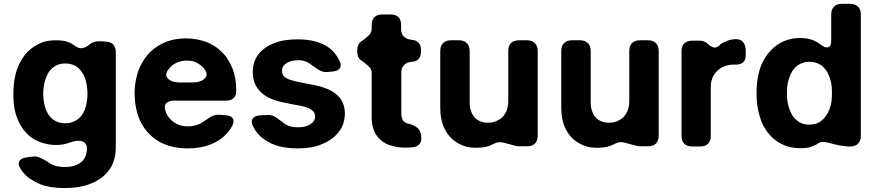

<svg xmlns="http://www.w3.org/2000/svg" viewBox="-20 -753 4510 987"><path d="M531.2 -538.1Q531.2 -538.1 530.3 -538.1Q552.7 -536.1 563.5 -522.5Q575.2 -508.8 575.2 -484.4Q575.2 -321.3 575.2 5.9Q575.2 40 566.4 68.4Q558.6 97.7 541 121.1Q524.4 143.6 501 161.1Q477.5 178.7 448.2 190.4Q418.9 202.1 384.8 208Q350.6 213.9 311.5 213.9Q275.4 213.9 244.1 209Q212.9 204.1 187.5 194.3Q161.1 183.6 140.6 169.9Q120.1 157.2 104.5 139.6Q99.6 133.8 93.8 127Q88.9 120.1 85 113.3Q70.3 89.8 80.1 74.2Q89.8 59.6 119.1 55.7Q126 54.7 133.8 53.7Q141.6 52.7 149.4 51.8Q169.9 48.8 193.4 61.5Q217.8 73.2 237.3 86.9Q242.2 89.8 248 92.8Q253.9 94.7 259.8 97.7Q271.5 101.6 285.2 103.5Q298.8 105.5 314.5 105.5Q339.8 105.5 359.4 99.6Q379.9 93.8 395.5 82Q407.2 73.2 415 59.6Q422.9 45.9 425.8 27.3Q431.6 -15.6 405.3 -25.4Q378.9 -35.2 336.9 -19.5Q322.3 -13.7 304.7 -10.7Q287.1 -7.8 267.6 -7.8Q237.3 -7.8 209 -15.6Q181.6 -22.5 157.2 -36.1Q131.8 -50.8 112.3 -72.3Q92.8 -93.8 78.1 -123Q63.5 -152.3 55.7 -188.5Q48.8 -224.6 48.8 -270.5Q48.8 -316.4 56.6 -354.5Q63.5 -392.6 79.1 -423.8Q93.8 -454.1 113.3 -477.5Q133.8 -500 158.2 -515.6Q183.6 -531.2 210 -539.1Q237.3 -545.9 267.6 -545.9Q290 -545.9 308.6 -543Q328.1 -539.1 343.8 -531.2Q350.6 -527.3 356.4 -523.4Q363.3 -519.5 368.2 -515.6Q386.7 -502 406.2 -505.9Q424.8 -509.8 442.4 -526.4Q444.3 -527.3 446.3 -529.3Q448.2 -530.3 449.2 -531.2Q464.8 -540 488.3 -541Q511.7 -541 531.2 -538.1ZM416 -189.5Q416 -189.5 416 -190.4Q422.9 -207 425.8 -227.5Q429.7 -248 429.7 -271.5Q429.7 -294.9 425.8 -315.4Q422.9 -335.9 416 -353.5Q409.2 -371.1 399.4 -384.8Q389.6 -398.4 377 -408.2Q365.2 -417 349.6 -421.9Q334 -426.8 315.4 -426.8Q297.9 -426.8 282.2 -421.9Q266.6 -417 253.9 -407.2Q241.2 -397.5 231.4 -383.8Q222.7 -369.1 215.8 -351.6Q209 -335 206.1 -314.5Q202.1 -293.9 202.1 -270.5Q202.1 -247.1 206.1 -227.5Q209 -207 215.8 -190.4Q222.7 -173.8 231.4 -160.2Q241.2 -147.5 253.9 -137.7Q266.6 -128.9 282.2 -124Q297.9 -119.1 315.4 -119.1Q334 -119.1 348.6 -124Q364.3 -128.9 377 -137.7Q389.6 -146.5 399.4 -159.2Q409.2 -172.9 416 -189.5Z M877 -235.4Q877.9 -235.4 877.9 -236.3Q848.6 -236.3 835 -222.7Q821.3 -209 831.1 -181.6Q833 -176.8 834 -172.9Q835.9 -168.9 837.9 -165Q845.7 -150.4 856.4 -139.6Q867.2 -127.9 880.9 -120.1Q894.5 -111.3 911.1 -107.4Q927.7 -103.5 947.3 -103.5Q960 -103.5 970.7 -105.5Q982.4 -107.4 993.2 -111.3Q1000 -113.3 1006.8 -116.2Q1012.7 -119.1 1018.6 -123Q1038.1 -136.7 1061.5 -151.4Q1085.9 -165 1107.4 -163.1Q1114.3 -163.1 1122.1 -162.1Q1129.9 -162.1 1136.7 -161.1Q1166 -159.2 1175.8 -145.5Q1186.5 -130.9 1173.8 -105.5Q1168 -95.7 1162.1 -86.9Q1156.2 -78.1 1148.4 -69.3Q1131.8 -50.8 1111.3 -36.1Q1089.8 -21.5 1063.5 -10.7Q1038.1 -1 1007.8 4.9Q977.5 9.8 944.3 9.8Q901.4 9.8 865.2 1Q829.1 -7.8 798.8 -24.4Q768.6 -42 745.1 -66.4Q721.7 -90.8 705.1 -122.1Q688.5 -154.3 680.7 -192.4Q671.9 -230.5 671.9 -272.5Q671.9 -314.5 680.7 -351.6Q688.5 -388.7 705.1 -420.9Q721.7 -452.1 744.1 -477.5Q767.6 -502 796.9 -519.5Q827.1 -538.1 862.3 -546.9Q897.5 -555.7 937.5 -555.7Q964.8 -555.7 990.2 -550.8Q1015.6 -545.9 1039.1 -538.1Q1062.5 -529.3 1083 -515.6Q1103.5 -502.9 1120.1 -485.4Q1138.7 -468.8 1151.4 -447.3Q1165 -425.8 1175.8 -399.4Q1184.6 -376 1189.5 -348.6Q1194.3 -321.3 1194.3 -291Q1194.3 -289.1 1194.3 -288.1Q1195.3 -262.7 1181.6 -249Q1167 -235.4 1139.6 -235.4Q1074.2 -235.4 1008.8 -235.4Q942.4 -235.4 877 -235.4ZM854.5 -406.2Q854.5 -406.2 854.5 -406.2Q822.3 -373 841.8 -350.6Q860.4 -329.1 905.3 -329.1Q926.8 -329.1 968.8 -329.1Q1014.6 -329.1 1034.2 -351.6Q1054.7 -373 1023.4 -407.2Q1017.6 -413.1 1011.7 -418Q1004.9 -422.9 998 -426.8Q985.4 -434.6 971.7 -438.5Q957 -441.4 939.5 -441.4Q921.9 -441.4 907.2 -437.5Q891.6 -433.6 878.9 -425.8Q871.1 -421.9 865.2 -417Q859.4 -412.1 854.5 -406.2Z M1724.6 -441.4Q1725.6 -441.4 1725.6 -440.4Q1737.3 -415 1725.6 -400.4Q1714.8 -386.7 1685.5 -384.8Q1678.7 -383.8 1671.9 -383.8Q1665 -382.8 1657.2 -382.8Q1636.7 -381.8 1614.3 -396.5Q1591.8 -411.1 1572.3 -425.8Q1569.3 -427.7 1565.4 -429.7Q1561.5 -432.6 1557.6 -434.6Q1547.9 -438.5 1536.1 -441.4Q1525.4 -443.4 1512.7 -443.4Q1494.1 -443.4 1479.5 -439.5Q1464.8 -435.5 1453.1 -428.7Q1441.4 -420.9 1435.5 -412.1Q1429.7 -402.3 1429.7 -389.6Q1429.7 -379.9 1432.6 -372.1Q1436.5 -363.3 1444.3 -356.4Q1452.1 -350.6 1465.8 -344.7Q1479.5 -339.8 1498 -335Q1522.5 -330.1 1546.9 -325.2Q1571.3 -320.3 1595.7 -315.4Q1635.7 -307.6 1665 -294.9Q1695.3 -281.2 1713.9 -263.7Q1733.4 -246.1 1743.2 -221.7Q1752.9 -198.2 1752.9 -168.9Q1752.9 -142.6 1745.1 -119.1Q1737.3 -94.7 1721.7 -75.2Q1706.1 -54.7 1684.6 -39.1Q1663.1 -23.4 1636.7 -12.7Q1609.4 -1 1578.1 4.9Q1546.9 9.8 1511.7 9.8Q1458 9.8 1415 -1Q1372.1 -12.7 1339.8 -35.2Q1320.3 -48.8 1304.7 -66.4Q1290 -84 1280.3 -104.5Q1274.4 -118.2 1274.4 -127.9Q1274.4 -137.7 1280.3 -144.5Q1291 -159.2 1320.3 -160.2Q1329.1 -161.1 1338.9 -161.1Q1348.6 -162.1 1358.4 -162.1Q1378.9 -163.1 1400.4 -148.4Q1422.9 -132.8 1441.4 -118.2Q1442.4 -117.2 1443.4 -117.2Q1444.3 -116.2 1445.3 -115.2Q1459 -107.4 1475.6 -102.5Q1492.2 -98.6 1511.7 -98.6Q1531.2 -98.6 1547.9 -102.5Q1563.5 -106.4 1575.2 -114.3Q1587.9 -122.1 1593.8 -131.8Q1599.6 -141.6 1599.6 -154.3Q1599.6 -164.1 1595.7 -172.9Q1590.8 -180.7 1583 -187.5Q1574.2 -194.3 1560.5 -199.2Q1547.9 -204.1 1530.3 -208Q1506.8 -211.9 1483.4 -216.8Q1460 -221.7 1436.5 -226.6Q1396.5 -234.4 1367.2 -248Q1337.9 -261.7 1318.4 -282.2Q1298.8 -301.8 1289.1 -326.2Q1279.3 -351.6 1279.3 -381.8Q1279.3 -408.2 1286.1 -430.7Q1293 -453.1 1307.6 -472.7Q1321.3 -491.2 1341.8 -505.9Q1361.3 -520.5 1387.7 -530.3Q1413.1 -541 1443.4 -545.9Q1473.6 -550.8 1508.8 -550.8Q1560.5 -550.8 1600.6 -540Q1641.6 -529.3 1670.9 -507.8Q1689.5 -494.1 1702.1 -477.5Q1715.8 -460.9 1724.6 -441.4Z M2097.7 -435.5Q2097.7 -435.5 2098.6 -435.5Q2071.3 -433.6 2057.6 -418.9Q2043 -405.3 2043 -379.9Q2043 -310.5 2043 -170.9Q2043 -160.2 2044.9 -152.3Q2045.9 -143.6 2049.8 -137.7Q2051.8 -131.8 2056.6 -127.9Q2061.5 -124 2067.4 -121.1Q2069.3 -120.1 2071.3 -119.1Q2074.2 -119.1 2076.2 -118.2Q2100.6 -113.3 2119.1 -100.6Q2137.7 -88.9 2142.6 -67.4Q2142.6 -65.4 2143.6 -64.5Q2143.6 -63.5 2143.6 -62.5Q2145.5 -52.7 2145.5 -43.9Q2146.5 -28.3 2139.6 -16.6Q2128.9 1 2101.6 3.9Q2094.7 3.9 2087.9 4.9Q2081.1 5.9 2073.2 5.9Q2067.4 5.9 2062.5 5.9Q2041 5.9 2021.5 2.9Q1998 -1 1977.5 -8.8Q1957 -16.6 1940.4 -30.3Q1924.8 -43 1913.1 -60.5Q1902.3 -78.1 1896.5 -100.6Q1890.6 -122.1 1890.6 -149.4Q1890.6 -225.6 1890.6 -378.9Q1890.6 -399.4 1873 -414.1Q1856.4 -429.7 1835.9 -443.4Q1826.2 -450.2 1821.3 -460.9Q1816.4 -472.7 1816.4 -489.3Q1816.4 -490.2 1816.4 -493.2Q1816.4 -509.8 1821.3 -520.5Q1826.2 -532.2 1835.9 -539.1Q1856.4 -552.7 1873 -568.4Q1890.6 -584 1890.6 -603.5Q1890.6 -610.4 1890.6 -624Q1890.6 -651.4 1905.3 -665Q1918.9 -678.7 1946.3 -678.7Q1960 -678.7 1987.3 -678.7Q2014.6 -678.7 2028.3 -665Q2042 -650.4 2042 -624Q2042 -617.2 2042 -603.5Q2042 -578.1 2056.6 -564.5Q2071.3 -550.8 2097.7 -547.9Q2121.1 -546.9 2132.8 -532.2Q2144.5 -518.6 2144.5 -493.2Q2144.5 -492.2 2144.5 -490.2Q2144.5 -464.8 2132.8 -451.2Q2121.1 -436.5 2097.7 -435.5Z M2634.8 -2.9Q2634.8 -2.9 2634.8 -2Q2604.5 -9.8 2573.2 -18.6Q2542 -27.3 2520.5 -14.6Q2501 -3.9 2477.5 2Q2455.1 6.8 2427.7 6.8Q2400.4 6.8 2377 1Q2352.5 -5.9 2332 -18.6Q2310.5 -30.3 2294.9 -47.9Q2278.3 -65.4 2266.6 -88.9Q2254.9 -111.3 2249 -138.7Q2243.2 -167 2243.2 -198.2Q2243.2 -295.9 2243.2 -490.2Q2243.2 -517.6 2257.8 -531.2Q2271.5 -545.9 2297.9 -545.9Q2311.5 -545.9 2338.9 -545.9Q2366.2 -545.9 2379.9 -531.2Q2394.5 -517.6 2394.5 -490.2Q2394.5 -402.3 2394.5 -225.6Q2394.5 -202.1 2401.4 -182.6Q2407.2 -164.1 2419.9 -149.4Q2432.6 -135.7 2450.2 -128.9Q2466.8 -122.1 2488.3 -122.1Q2502 -122.1 2514.6 -125Q2528.3 -127.9 2540 -134.8Q2551.8 -140.6 2561.5 -149.4Q2571.3 -159.2 2578.1 -171.9Q2585.9 -183.6 2588.9 -199.2Q2592.8 -214.8 2592.8 -232.4Q2592.8 -318.4 2592.8 -490.2Q2592.8 -517.6 2606.4 -531.2Q2621.1 -545.9 2647.5 -545.9Q2661.1 -545.9 2688.5 -545.9Q2715.8 -545.9 2729.5 -531.2Q2744.1 -517.6 2744.1 -490.2Q2744.1 -345.7 2744.1 -55.7Q2744.1 -29.3 2729.5 -14.6Q2715.8 -1 2688.5 -1Q2676.8 -1 2654.3 -1Q2648.4 -1 2643.6 -1Q2638.7 -2 2634.8 -2.9Z M3256.8 -2.9Q3256.8 -2.9 3256.8 -2Q3226.6 -9.8 3195.3 -18.6Q3164.1 -27.3 3142.6 -14.6Q3123 -3.9 3099.6 2Q3077.1 6.8 3049.8 6.8Q3022.5 6.8 2999 1Q2974.6 -5.9 2954.1 -18.6Q2932.6 -30.3 2917 -47.9Q2900.4 -65.4 2888.7 -88.9Q2877 -111.3 2871.1 -138.7Q2865.2 -167 2865.2 -198.2Q2865.2 -295.9 2865.2 -490.2Q2865.2 -517.6 2879.9 -531.2Q2893.6 -545.9 2919.9 -545.9Q2933.6 -545.9 2960.9 -545.9Q2988.3 -545.9 3002 -531.2Q3016.6 -517.6 3016.6 -490.2Q3016.6 -402.3 3016.6 -225.6Q3016.6 -202.1 3023.4 -182.6Q3029.3 -164.1 3042 -149.4Q3054.7 -135.7 3072.3 -128.9Q3088.9 -122.1 3110.4 -122.1Q3124 -122.1 3136.7 -125Q3150.4 -127.9 3162.1 -134.8Q3173.8 -140.6 3183.6 -149.4Q3193.4 -159.2 3200.2 -171.9Q3208 -183.6 3210.9 -199.2Q3214.8 -214.8 3214.8 -232.4Q3214.8 -318.4 3214.8 -490.2Q3214.8 -517.6 3228.5 -531.2Q3243.2 -545.9 3269.5 -545.9Q3283.2 -545.9 3310.5 -545.9Q3337.9 -545.9 3351.6 -531.2Q3366.2 -517.6 3366.2 -490.2Q3366.2 -345.7 3366.2 -55.7Q3366.2 -29.3 3351.6 -14.6Q3337.9 -1 3310.5 -1Q3298.8 -1 3276.4 -1Q3270.5 -1 3265.6 -1Q3260.7 -2 3256.8 -2.9Z M3684.6 -526.4Q3701.2 -537.1 3719.7 -543.9Q3738.3 -550.8 3758.8 -551.8Q3760.7 -551.8 3762.7 -551.8Q3788.1 -551.8 3799.8 -537.1Q3813.5 -520.5 3813.5 -491.2Q3813.5 -483.4 3813.5 -467.8Q3813.5 -443.4 3798.8 -431.6Q3785.2 -419.9 3758.8 -420.9Q3756.8 -420.9 3753.9 -420.9Q3752 -420.9 3750 -420.9Q3733.4 -420.9 3718.8 -417Q3704.1 -414.1 3690.4 -406.2Q3677.7 -399.4 3667 -388.7Q3657.2 -378.9 3649.4 -366.2Q3641.6 -353.5 3637.7 -338.9Q3633.8 -324.2 3633.8 -307.6Q3633.8 -223.6 3633.8 -55.7Q3633.8 -28.3 3620.1 -14.6Q3606.4 0 3579.1 0Q3565.4 0 3539.1 0Q3511.7 0 3498 -13.7Q3483.4 -28.3 3483.4 -55.7Q3483.4 -200.2 3483.4 -488.3Q3483.4 -515.6 3497.1 -529.3Q3511.7 -543.9 3539.1 -543.9Q3550.8 -543.9 3575.2 -543.9Q3588.9 -543.9 3598.6 -540Q3609.4 -536.1 3616.2 -529.3Q3631.8 -514.6 3646.5 -509.8Q3662.1 -504.9 3676.8 -518.6Q3676.8 -518.6 3676.8 -518.6Q3676.8 -518.6 3679.7 -521.5Q3682.6 -524.4 3684.6 -526.4Z M4349.6 -733.4Q4349.6 -733.4 4349.6 -733.4Q4376 -733.4 4390.6 -718.8Q4405.3 -705.1 4405.3 -677.7Q4405.3 -470.7 4405.3 -55.7Q4405.3 -29.3 4391.6 -15.6Q4378.9 -1 4353.5 0Q4331.1 1 4298.8 -4.9Q4267.6 -10.7 4245.1 -17.6Q4228.5 -22.5 4213.9 -23.4Q4198.2 -24.4 4186.5 -16.6Q4182.6 -13.7 4177.7 -10.7Q4172.9 -7.8 4168 -5.9Q4152.3 2 4133.8 5.9Q4114.3 8.8 4092.8 8.8Q4061.5 8.8 4033.2 1Q4004.9 -6.8 3979.5 -23.4Q3954.1 -39.1 3933.6 -63.5Q3913.1 -86.9 3898.4 -119.1Q3884.8 -150.4 3877 -188.5Q3869.1 -226.6 3869.1 -274.4Q3869.1 -322.3 3877 -361.3Q3884.8 -400.4 3899.4 -431.6Q3915 -462.9 3935.5 -486.3Q3956.1 -509.8 3981.4 -526.4Q4006.8 -542 4034.2 -549.8Q4062.5 -557.6 4092.8 -557.6Q4115.2 -557.6 4134.8 -553.7Q4154.3 -549.8 4169.9 -542Q4177.7 -538.1 4185.5 -533.2Q4192.4 -528.3 4199.2 -523.4Q4220.7 -505.9 4236.3 -509.8Q4252.9 -513.7 4252.9 -541Q4252.9 -586.9 4252.9 -677.7Q4252.9 -705.1 4267.6 -718.8Q4281.2 -733.4 4308.6 -733.4Q4319.3 -733.4 4329.1 -733.4Q4339.8 -733.4 4349.6 -733.4ZM4243.2 -189.5Q4243.2 -189.5 4243.2 -188.5Q4250 -207 4253.9 -228.5Q4256.8 -250 4256.8 -274.4Q4256.8 -298.8 4253.9 -320.3Q4250 -341.8 4243.2 -359.4Q4236.3 -377.9 4226.6 -391.6Q4216.8 -405.3 4204.1 -416Q4190.4 -424.8 4174.8 -430.7Q4159.2 -435.5 4140.6 -435.5Q4122.1 -435.5 4106.4 -429.7Q4090.8 -424.8 4078.1 -415Q4064.5 -404.3 4054.7 -390.6Q4045.9 -376 4039.1 -358.4Q4032.2 -339.8 4028.3 -319.3Q4025.4 -297.9 4025.4 -274.4Q4025.4 -251 4028.3 -229.5Q4032.2 -208 4039.1 -189.5Q4045.9 -171.9 4054.7 -157.2Q4064.5 -142.6 4078.1 -132.8Q4090.8 -122.1 4106.4 -117.2Q4123 -112.3 4140.6 -112.3Q4159.2 -112.3 4174.8 -117.2Q4190.4 -122.1 4203.1 -132.8Q4215.8 -142.6 4225.6 -157.2Q4236.3 -170.9 4243.2 -189.5Z"/></svg>

Font: DeepSea
Style: Bold
Weight: 700
Designer: Stem
Version: Version 3.019;git-0a5106e0b